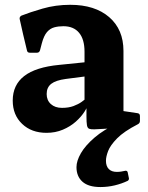

<svg xmlns="http://www.w3.org/2000/svg" viewBox="-20 -529 605 783"><path d="M169.6 12.7Q108.4 12.7 70.2 -23.8Q31.9 -60.2 31.9 -118.8Q31.9 -182.5 78.7 -218.9Q125.6 -255.2 221.3 -264.4L343.3 -276.8L340.1 -218.9L248.1 -207Q207.4 -201.5 188.9 -187.1Q170.3 -172.6 170.3 -145.6Q170.3 -120 187.4 -104.6Q204.5 -89.1 232.7 -89.1Q260.1 -89.1 280 -96.6Q299.8 -104.1 312.8 -113.4Q325.7 -122.6 330.8 -128.3L342.8 -115.9Q339.2 -97 325.5 -75Q311.7 -53.1 289.2 -33Q266.6 -12.9 236.2 -0.1Q205.9 12.7 169.6 12.7ZM324.7 -318Q324.7 -368.8 302.4 -395.4Q280.2 -422.1 238.3 -422.1Q218.2 -422.1 201.3 -417.5Q184.4 -412.9 171.6 -398.2Q158.9 -383.4 150.7 -352.8L143.1 -323.6Q140.1 -314 130.6 -314H101.4Q91.4 -314 89.8 -324Q81.4 -356.7 74.2 -389.2Q66.9 -421.7 60.2 -451.6Q58.8 -460.2 67.2 -465.2Q100.2 -478.4 153.5 -493.9Q206.8 -509.4 266.5 -509.4Q367 -509.4 425.3 -459.1Q483.5 -408.8 483.5 -321.4V-162H324.7ZM389.5 233.8Q340.6 233.8 316.2 212Q291.9 190.3 291.9 152.6Q291.9 127.1 309.9 95.8Q328 64.5 365.2 32.4Q402.3 0.3 459.9 -26.3L484.6 -7.8L365.7 -1.6Q351.4 -1 344.1 -3.7Q336.7 -6.3 334.6 -18.2Q332.6 -30 332.6 -55.3V-101.9L324.7 -109.9V-162H483.5V-43.8L463.9 -78.9L541.1 -67.4Q550.7 -65.8 550.7 -55.8V-36.2Q550.7 -26.6 542.3 -22.4Q485.1 7.1 457.5 35.3Q429.9 63.5 421 86.7Q412.1 109.9 412.1 126.5Q412.1 148.5 423.5 160.2Q434.9 172 456.4 172Q465.2 172 473.4 170.8Q481.7 169.6 491.9 167.3Q498.9 166.9 500.7 173.5L505.7 197.9Q506.7 204.1 501.1 208.3Q476.8 220 448.2 226.9Q419.5 233.8 389.5 233.8Z"/></svg>

Font: Hahmlet
Style: Regular
Weight: 400
Designer: Minjoo Ham & Mark Frömberg
Foundry: hypertype
Version: Version 1.002